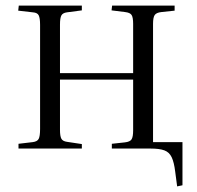

<svg xmlns="http://www.w3.org/2000/svg" viewBox="-20 -530 704 685"><path d="M612 135 605 82Q601 49 592.5 31Q584 13 566.5 6.5Q549 0 517 0H379V-17L425 -22Q444 -24 449.5 -33Q455 -42 455 -65V-246H194V-67Q194 -44 199 -35Q204 -26 219 -24L272 -16V0H46V-17L97 -23Q113 -25 118 -34.5Q123 -44 123 -70V-441Q123 -466 118 -475.5Q113 -485 97 -486L45 -492L47 -510H272V-493L219 -486Q204 -484 199 -475Q194 -466 194 -442V-269H455V-445Q455 -468 449.5 -476.5Q444 -485 426 -487L378 -493L380 -510H603V-492L556 -487Q538 -485 532 -476.5Q526 -468 526 -445V-23H631V131Z"/></svg>

Font: Literata 60pt Light
Style: Regular
Weight: 300
Designer: Latin by Veronika Burian and Jose Scaglione. Greek by Irene Vlachou. Cyrillic by Vera Evstafieva.
Foundry: TypeTogether
Version: Version 3.103;gftools[0.9.29]